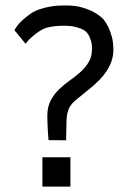

<svg xmlns="http://www.w3.org/2000/svg" viewBox="-20 -687 476 707"><path d="M33.2 -575.7Q41.5 -591.3 53.2 -603.3Q64.9 -615.2 75.7 -624Q88.4 -633.8 101.1 -642.1Q112.8 -648.9 130.4 -654.3Q145 -659.2 167.5 -663.1Q189.9 -667 220.7 -667Q257.3 -667 283.4 -659.2Q309.6 -651.4 326.7 -641.6Q346.7 -630.4 360.4 -616.7Q370.6 -604 378.9 -587.4Q385.7 -573.2 391.6 -552.2Q397.5 -531.2 397.5 -503.9Q397.5 -481.4 390.6 -461.9Q383.8 -442.4 372.6 -425.3Q361.3 -408.2 346.7 -393.3Q332 -378.4 316.7 -365.5Q301.3 -352.5 286.4 -340.8Q271.5 -329.1 259.3 -318.8Q246.6 -308.1 239.5 -297.6Q232.4 -287.1 229 -273.9Q225.6 -260.7 224.9 -243.7Q224.1 -226.6 224.1 -202.1Q224.1 -196.8 223.9 -191.4Q223.6 -186 223.6 -181.2V-170.4L158.7 -170.9Q157.2 -188.5 156.2 -205.1Q155.3 -219.2 154.8 -234.6Q154.3 -250 154.3 -260.7Q154.3 -293.5 166.5 -316.7Q178.7 -339.8 197 -357.7Q215.3 -375.5 236.6 -390.4Q257.8 -405.3 276.1 -421.6Q294.4 -438 306.6 -458.3Q318.8 -478.5 318.8 -507.3Q318.8 -524.4 315.2 -536.1Q311.5 -547.9 307.6 -555.7Q302.7 -564.5 296.9 -570.3Q290.5 -576.2 279.3 -581.1Q269.5 -585 254.4 -588.6Q239.3 -592.3 216.3 -592.3Q193.4 -592.3 178.2 -590.1Q163.1 -587.9 153.8 -585.4Q143.1 -582.5 136.7 -578.6Q126 -573.2 115.2 -565.4Q106 -558.6 95 -548.8Q84 -539.1 74.2 -525.9ZM136.2 -107.9H239.3V0H136.2Z"/></svg>

Font: Metrophobic
Style: Regular
Weight: 400
Designer: vernon adams
Foundry: vernon adams
Version: Version 1.000